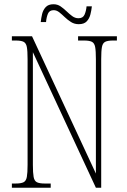

<svg xmlns="http://www.w3.org/2000/svg" viewBox="-20 -885 599 905"><path d="M36 0V-20H54Q79 -20 91 -26Q103 -32 106.5 -51Q110 -70 110 -108V-606Q110 -645 106.5 -663.5Q103 -682 91 -688Q79 -694 54 -694H36V-714H131L432 -67V-606Q432 -645 428.5 -663.5Q425 -682 413 -688Q401 -694 376 -694H348V-714H531V-694H513Q488 -694 476 -688Q464 -682 460.5 -663.5Q457 -645 457 -606V0H432L135 -639V-108Q135 -70 138.5 -51Q142 -32 154 -26Q166 -20 191 -20H219V0ZM351 -771Q331 -771 315 -781Q299 -791 285.5 -804Q272 -817 259.5 -827Q247 -837 233 -837Q213 -837 206 -820.5Q199 -804 197 -781H172Q174 -800 178.5 -819Q183 -838 195.5 -851.5Q208 -865 232 -865Q251 -865 265.5 -855Q280 -845 293.5 -832Q307 -819 320.5 -809Q334 -799 350 -799Q371 -799 378.5 -816Q386 -833 388 -855H413Q411 -836 406 -816.5Q401 -797 388.5 -784Q376 -771 351 -771Z"/></svg>

Font: Noto Serif Tamil ExtraCondensed Thin
Style: Regular
Weight: 100
Width: 2
Designer: Indian Type Foundry, Tom Grace, and the Monotype Design Team
Foundry: Monotype Imaging Inc.
Version: Version 2.004; ttfautohint (v1.8.4.7-5d5b)